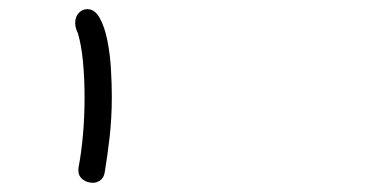

<svg xmlns="http://www.w3.org/2000/svg" viewBox="-20 -603 845 420"><path d="M152.3 -239.3Q158.2 -270.5 161.6 -309.6Q165 -348.6 165 -389.6Q165 -430.7 161.6 -467.3Q158.2 -503.9 150.4 -530.3Q144.5 -542 144.5 -552.7Q144.5 -566.4 152.3 -574.7Q160.2 -583 170.9 -583Q187.5 -583 198.2 -563.5Q209 -543.9 214.8 -514.6Q220.7 -485.4 222.7 -452.1Q224.6 -418.9 224.6 -391.6Q224.6 -344.7 219.7 -302.2Q214.8 -259.8 209 -225.6Q207 -213.9 199.2 -208.5Q191.4 -203.1 183.6 -203.1Q170.9 -203.1 161.1 -210.4Q151.4 -217.8 151.4 -230.5Q151.4 -236.3 152.3 -239.3Z"/></svg>

Font: Hi Melody Cyrillic
Style: Regular
Weight: 400
Version: Version 0.90 April 10, 2018